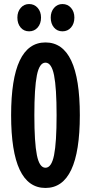

<svg xmlns="http://www.w3.org/2000/svg" viewBox="-20 -920 450 950"><path d="M375 -350Q375 10 205 10Q35 10 35 -350Q35 -710 205 -710Q375 -710 375 -350ZM162.5 -152.5Q175 -90 205 -90Q235 -90 247.5 -152.5Q260 -215 260 -350Q260 -485 247.5 -547.5Q235 -610 205 -610Q175 -610 162.5 -547.5Q150 -485 150 -350Q150 -215 162.5 -152.5ZM124 -900Q150 -900 166.5 -881Q183 -862 183 -833Q183 -803 166.5 -784Q150 -765 124 -765Q98 -765 82 -784Q66 -803 66 -833Q66 -862 82.5 -881Q99 -900 124 -900ZM289 -900Q315 -900 331.5 -881Q348 -862 348 -833Q348 -803 331.5 -784Q315 -765 289 -765Q263 -765 247 -784Q231 -803 231 -833Q231 -862 247.5 -881Q264 -900 289 -900Z"/></svg>

Font: Gully ECD Medium
Style: Regular
Weight: 500
Width: 2
Designer: jaikishan Patel
Foundry: MagicType
Version: Version 1.000;Glyphs 3.2 (3242)